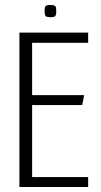

<svg xmlns="http://www.w3.org/2000/svg" viewBox="-20 -751 404 771"><path d="M58 -620H334V-579H109V-369H318L310 -329H109V-40H334V0H58ZM183 -682Q165 -682 162 -688Q159 -694 159 -706Q159 -719 162 -725Q165 -731 182 -731Q200 -731 203 -725Q206 -719 206 -706Q206 -694 203 -688Q200 -682 183 -682Z"/></svg>

Font: Smooch Sans Thin
Style: Regular
Weight: 400
Version: Version 1.010